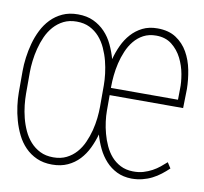

<svg xmlns="http://www.w3.org/2000/svg" viewBox="-66 -609 732 690"><g transform="rotate(10 300.0 -264.0)"><path d="M3.9 -303.7Q3.9 -326.2 7.3 -352.3Q10.7 -378.4 17.8 -404.5Q24.9 -430.7 36.9 -454.6Q48.8 -478.5 66.7 -497.1Q84.5 -515.6 108.9 -526.9Q133.3 -538.1 165 -538.1Q197.8 -538.1 222.2 -526.6Q246.6 -515.1 264.6 -496.1Q282.7 -477.1 294.4 -452.1Q306.2 -427.2 313.5 -400.9Q320.3 -427.2 331.8 -451.9Q343.3 -476.6 360.4 -495.6Q377.4 -514.6 400.9 -526.4Q424.3 -538.1 455.1 -538.1Q496.1 -538.1 523.2 -520.3Q550.3 -502.4 566.4 -474.1Q582.5 -445.8 589.4 -410.9Q596.2 -376 596.7 -341.8L595.2 -272H327.1V-214.8Q327.1 -197.3 329.8 -176Q332.5 -154.8 338.4 -132.8Q344.2 -110.8 353.8 -90.1Q363.3 -69.3 377.4 -53.2Q391.6 -37.1 411.1 -27.1Q430.7 -17.1 456.1 -16.6Q477.1 -16.1 494.4 -21.2Q511.7 -26.4 526.1 -34.2Q540.5 -42 552.5 -51.8Q564.5 -61.5 574.7 -70.8L587.9 -50.3Q575.2 -38.1 561 -27.1Q546.9 -16.1 530.5 -7.8Q514.2 0.5 495.6 5.1Q477.1 9.8 456.1 9.8Q425.8 9.3 402.3 -2.2Q378.9 -13.7 361.6 -32.7Q344.2 -51.8 332.5 -75.9Q320.8 -100.1 313.5 -126Q306.2 -99.6 294.4 -75.2Q282.7 -50.8 264.9 -31.7Q247.1 -12.7 222.7 -1.5Q198.2 9.8 166 9.8Q134.3 9.8 109.9 -1.2Q85.4 -12.2 67.4 -30.8Q49.3 -49.3 37.4 -73.5Q25.4 -97.7 18.1 -123.8Q10.7 -149.9 7.3 -176Q3.9 -202.1 3.9 -224.6ZM30.3 -224.6Q30.3 -206.1 32.7 -183.3Q35.2 -160.6 41 -137.5Q46.9 -114.3 56.9 -92.5Q66.9 -70.8 82 -54Q97.2 -37.1 117.7 -26.9Q138.2 -16.6 166 -16.6Q193.4 -16.6 213.9 -26.9Q234.4 -37.1 249.3 -54Q264.2 -70.8 273.9 -92.8Q283.7 -114.7 289.6 -137.7Q295.4 -160.6 297.9 -183.3Q300.3 -206.1 300.3 -224.6V-303.7Q300.3 -322.3 297.6 -345Q294.9 -367.7 289.1 -390.6Q283.2 -413.6 273.2 -435.5Q263.2 -457.5 248.3 -474.4Q233.4 -491.2 212.9 -501.5Q192.4 -511.7 165 -511.7Q138.2 -511.7 117.7 -501.5Q97.2 -491.2 82 -474.1Q66.9 -457 57.1 -435.3Q47.4 -413.6 41.5 -390.4Q35.6 -367.2 33 -344.7Q30.3 -322.3 30.3 -303.7ZM327.1 -298.3H571.8L572.3 -337.9Q573.2 -361.3 567.9 -391.4Q562.5 -421.4 549.1 -448.2Q535.6 -475.1 512.5 -493.4Q489.3 -511.7 455.1 -511.7Q428.7 -511.7 408.9 -501.2Q389.2 -490.7 375 -473.4Q360.8 -456.1 351.6 -434.1Q342.3 -412.1 336.9 -389.2Q331.5 -366.2 329.3 -344Q327.1 -321.8 327.1 -304.7Z"/></g></svg>

Font: Roboto Mono Thin
Style: Regular
Weight: 250
Designer: Google
Version: Version 2.000985; 2015; ttfautohint (v1.3)